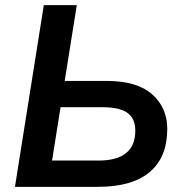

<svg xmlns="http://www.w3.org/2000/svg" viewBox="-20 -725 713 745"><path d="M38 0 150 -705H278L231 -411H394Q512 -411 570.5 -359Q629 -307 629 -225Q629 -115 561 -57.5Q493 0 360 0ZM182 -102H362Q505 -102 505 -218Q505 -265 474.5 -287Q444 -309 377 -309H215Z"/></svg>

Font: Nunito Sans
Style: Bold Italic
Weight: 700
Italic angle: -9°
Designer: Vernon Adams
Foundry: Vernon Adams
Version: Version 3.006; ttfautohint (v1.8.3)